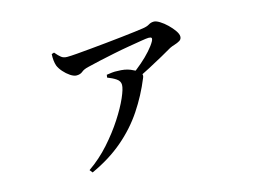

<svg xmlns="http://www.w3.org/2000/svg" viewBox="-85 -684 1170 887"><g transform="rotate(-15 500.0 -240.0)"><path d="M548 -326Q576 -346 602 -368.5Q628 -391 648 -413.5Q668 -436 678 -454Q684 -466 681 -470Q678 -474 667 -474Q658 -474 631.5 -469.5Q605 -465 569 -459Q533 -453 494.5 -445Q456 -437 421.5 -429.5Q387 -422 364 -416Q342 -411 331 -401.5Q320 -392 302 -392Q289 -392 272.5 -403Q256 -414 242 -430Q228 -446 222 -461Q218 -473 216.5 -487Q215 -501 216 -517L228 -521Q243 -503 254 -494.5Q265 -486 282 -486Q299 -486 329 -488.5Q359 -491 396.5 -494.5Q434 -498 473.5 -502Q513 -506 549 -510Q585 -514 613 -517.5Q641 -521 654 -523Q674 -526 685 -533Q696 -540 710 -540Q721 -540 738 -529.5Q755 -519 771.5 -503Q788 -487 799.5 -470.5Q811 -454 811 -442Q811 -429 800 -422.5Q789 -416 775.5 -412Q762 -408 752 -403Q733 -392 702 -374.5Q671 -357 634.5 -338Q598 -319 560 -301ZM246 46Q301 8 346 -42.5Q391 -93 424 -144Q457 -195 475 -236Q493 -277 493 -296Q493 -314 476 -325.5Q459 -337 435 -346L437 -359Q450 -361 463 -362.5Q476 -364 489 -363Q525 -363 550 -352.5Q575 -342 584 -334Q593 -327 596.5 -319.5Q600 -312 595 -301Q564 -225 519 -157.5Q474 -90 409.5 -35Q345 20 257 60Z"/></g></svg>

Font: Noto Serif KR SemiBold
Style: Regular
Weight: 600
Designer: Ryoko NISHIZUKA 西塚涼子 (kana & ideographs); Frank Grießhammer (Latin, Greek & Cyrillic); Wenlong ZHANG 张文龙 (bopomofo); San
Foundry: Adobe
Version: Version 2.003-H1;hotconv 1.1.1;makeotfexe 2.6.0